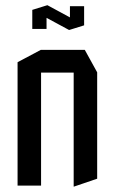

<svg xmlns="http://www.w3.org/2000/svg" viewBox="-20 -695 433 719"><path d="M45.8 0V-462L132.8 -508.3H133.8V0ZM255.9 3.8V-423.1H343.9V-25.8L256.9 3.8ZM133.8 -423.1V-508.3H297.5L343.9 -424.1V-423.1ZM100.9 -586.6V-657L154.3 -652.5V-586.6ZM241.9 -603.9V-671.8H295V-601.1ZM238.4 -582.8 100.9 -657V-658L156.8 -675.4H157.8L295 -601.1V-600.1L239.4 -582.8Z"/></svg>

Font: Foldit Thin
Style: Regular
Weight: 100
Designer: Sophia Tai
Foundry: Sophia Tai
Version: Version 1.003